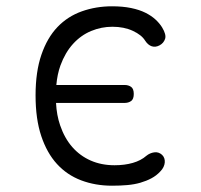

<svg xmlns="http://www.w3.org/2000/svg" viewBox="-20 -580 640 610"><path d="M93 -277Q93 -352 111.5 -406Q130 -460 162.5 -494Q195 -528 240 -544Q285 -560 336 -560Q370 -560 396.5 -554.5Q423 -549 442 -539.5Q461 -530 474 -518Q487 -506 495 -493Q509 -470 504.5 -456.5Q500 -443 487 -436Q474 -429 462 -433Q450 -437 441 -451Q430 -469 402 -482Q374 -495 337 -495Q302 -495 269.5 -481.5Q237 -468 212 -440.5Q187 -413 172 -372Q162 -344 159 -310H376Q388 -310 396.5 -304Q405 -298 405 -281.5Q405 -265 396.5 -259Q388 -253 376 -253H158Q160 -214 171 -182Q185 -141 209.5 -113Q234 -85 268 -70Q302 -55 344 -55Q376 -55 402 -62.5Q428 -70 445 -85Q456 -94 470 -96Q484 -98 495 -88Q500 -83 502 -77Q504 -71 503.5 -64Q503 -57 499.5 -49.5Q496 -42 489 -35Q477 -22 461 -13.5Q445 -5 426 0.5Q407 6 384.5 8Q362 10 336 10Q283 10 238 -7Q193 -24 161 -59Q129 -94 111 -148Q93 -202 93 -277Z"/></svg>

Font: Maple Mono NL ExtraLight
Style: Regular
Weight: 275
Monospace: yes
Designer: subframe7536
Version: Version 7.000